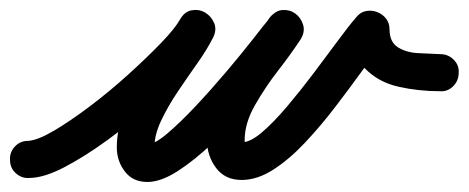

<svg xmlns="http://www.w3.org/2000/svg" viewBox="-48 -316 935 383"><path d="M-28 3Q-29 -12 -18.5 -23.5Q-8 -35 8 -35Q27 -36 60 -55.5Q93 -75 132 -104.5Q171 -134 208 -167.5Q245 -201 273 -230Q301 -259 311 -277Q320 -293 334.5 -295.5Q349 -298 361 -291Q373 -284 379 -270.5Q385 -257 377 -241Q365 -217 345.5 -189.5Q326 -162 306.5 -133Q287 -104 273.5 -75.5Q260 -47 260 -22Q260 -16 258 -20.5Q256 -25 250 -27Q248 -28 246 -28Q260 -28 285.5 -49.5Q311 -71 342 -104Q373 -137 403.5 -173Q434 -209 457 -238.5Q480 -268 490 -280Q501 -295 515.5 -296Q530 -297 541 -289Q552 -281 556.5 -267Q561 -253 552 -238Q533 -209 507 -175.5Q481 -142 460.5 -106Q440 -70 440 -36Q440 -32 441.5 -30Q443 -28 440 -30Q438 -31 435.5 -31.5Q433 -32 434 -32Q451 -32 474.5 -52Q498 -72 525 -104Q552 -136 578 -170.5Q604 -205 626.5 -235.5Q649 -266 663 -282Q671 -292 682.5 -294Q694 -296 704 -292Q715 -288 722 -279Q729 -270 729 -258Q729 -232 746 -221.5Q763 -211 786.5 -210Q810 -209 830 -208Q846 -208 857 -197Q868 -186 867 -171Q867 -155 856 -144Q845 -133 830 -134Q787 -134 747 -143Q707 -152 680.5 -179Q654 -206 654 -258Q654 -270 667.5 -271.5Q681 -273 695 -267Q710 -262 719 -252.5Q728 -243 720 -234Q700 -210 675 -175.5Q650 -141 621 -103Q592 -65 560.5 -31.5Q529 2 497 22.5Q465 43 434 43Q401 43 383 19Q365 -5 365 -36Q365 -81 386.5 -122.5Q408 -164 436.5 -203Q465 -242 488 -278Q498 -293 513 -294Q528 -295 540 -287Q551 -278 556 -264Q561 -250 550 -236Q534 -214 507 -179.5Q480 -145 446.5 -105.5Q413 -66 377 -31.5Q341 3 307 25Q273 47 246 47Q217 47 201 26Q185 5 185 -22Q185 -57 198.5 -90Q212 -123 232.5 -154Q253 -185 274 -215Q295 -245 310 -275Q318 -291 332.5 -293.5Q347 -296 360 -289Q372 -282 378.5 -268.5Q385 -255 376 -239Q361 -214 328.5 -179Q296 -144 253.5 -106.5Q211 -69 165.5 -36Q120 -3 79.5 18Q39 39 10 39Q-5 40 -16.5 29.5Q-28 19 -28 3Z"/></svg>

Font: FRB American Cursive Guidelines Extrabold
Style: Bold Italic
Weight: 800
Italic angle: -25°
Version: Version 2.0;Modular Font Editor K font №1